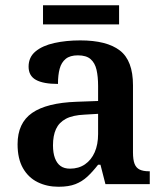

<svg xmlns="http://www.w3.org/2000/svg" viewBox="-20 -702 627 732"><path d="M203 10Q159 10 123.5 -7.5Q88 -25 67.5 -61Q47 -97 47 -152Q47 -233 102.5 -271.5Q158 -310 272 -314L354 -317V-374Q354 -410 348 -436Q342 -462 325.5 -476.5Q309 -491 277 -491Q247 -491 230.5 -477.5Q214 -464 207.5 -440Q201 -416 201 -382Q145 -382 117 -397.5Q89 -413 89 -448Q89 -484 115.5 -506Q142 -528 187 -538Q232 -548 286 -548Q387 -548 437 -509.5Q487 -471 487 -377V-121Q487 -93 493 -77.5Q499 -62 512.5 -55.5Q526 -49 548 -49H551V0H382L363 -74H354Q333 -47 313 -28.5Q293 -10 267.5 0Q242 10 203 10ZM247 -59Q280 -59 304 -75.5Q328 -92 341 -121.5Q354 -151 354 -191V-268L303 -265Q257 -263 231 -249Q205 -235 193.5 -210Q182 -185 182 -148Q182 -119 189.5 -99Q197 -79 211 -69Q225 -59 247 -59ZM144 -609V-682H434V-609Z"/></svg>

Font: Noto Rashi Hebrew SemiBold
Style: Regular
Weight: 600
Version: Version 1.006